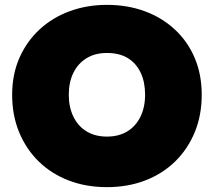

<svg xmlns="http://www.w3.org/2000/svg" viewBox="-20 -740 880 790"><path d="M263 -350Q263 -402 282 -440.5Q301 -479 336 -500.5Q371 -522 420 -522Q472 -522 506.5 -500.5Q541 -479 559 -440.5Q577 -402 577 -350Q577 -299 558 -260Q539 -221 504 -199.5Q469 -178 420 -178Q371 -178 336 -199.5Q301 -221 282 -260Q263 -299 263 -350ZM30 -350Q30 -266 58.5 -196.5Q87 -127 139 -76Q191 -25 262.5 2.5Q334 30 420 30Q506 30 577.5 2.5Q649 -25 701 -76Q753 -127 781.5 -196.5Q810 -266 810 -350Q810 -434 781 -502Q752 -570 699 -619Q646 -668 575 -694Q504 -720 420 -720Q338 -720 267 -694Q196 -668 143 -619Q90 -570 60 -502Q30 -434 30 -350Z"/></svg>

Font: Jost Black
Style: Regular
Weight: 900
Version: Version 3.710